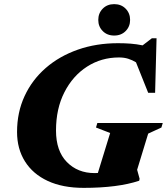

<svg xmlns="http://www.w3.org/2000/svg" viewBox="-20 -894 808 929"><path d="M437.5 -56.5Q446 -56.5 453.5 -57L513 -250.5L444.5 -277L451 -299H767.5L761 -277L697 -247.5L643.5 -72.5L655.5 -29L653.5 -19.5Q550 15 385 15Q283 15 211 -18.5Q139 -52 100.8 -113Q62.5 -174 62.5 -255.5Q62.5 -350.5 99 -429.2Q135.5 -508 201.5 -565.2Q267.5 -622.5 356.8 -653.8Q446 -685 551 -685Q582.5 -685 612 -682.8Q641.5 -680.5 670 -674.5L715 -709H737.5L730.5 -445H697L638 -592.5Q620 -603.5 600.2 -609.8Q580.5 -616 555.5 -616Q470.5 -616 401.5 -571.8Q332.5 -527.5 291.8 -448Q251 -368.5 251 -262.5Q251 -163.5 303.5 -110Q356 -56.5 437.5 -56.5ZM532.5 -722Q498.5 -722 477 -743.8Q455.5 -765.5 455.5 -797.5Q455.5 -830 477 -852Q498.5 -874 532.5 -874Q566.5 -874 588 -852Q609.5 -830 609.5 -797.5Q609.5 -765.5 588 -743.8Q566.5 -722 532.5 -722Z"/></svg>

Font: Newsreader 16pt ExtraBold
Style: Italic
Weight: 800
Italic angle: -17°
Designer: Hugues Gentile
Foundry: Production Type
Version: Version 1.003; ttfautohint (v1.8.3)